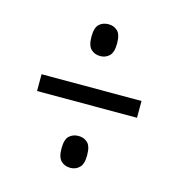

<svg xmlns="http://www.w3.org/2000/svg" viewBox="-80 -672 586 629"><g transform="rotate(15 212.5 -357.5)"><path d="M213 -493Q194 -493 181.5 -505Q169 -517 169 -547Q169 -578 181.5 -589.5Q194 -601 213 -601Q231 -601 243.5 -589.5Q256 -578 256 -547Q256 -517 243.5 -505Q231 -493 213 -493ZM43 -329V-386H382V-329ZM213 -114Q194 -114 181.5 -126Q169 -138 169 -168Q169 -199 181.5 -210.5Q194 -222 213 -222Q231 -222 243.5 -210.5Q256 -199 256 -168Q256 -138 243.5 -126Q231 -114 213 -114Z"/></g></svg>

Font: Noto Serif Hebrew ExtraCondensed
Style: Regular
Weight: 400
Width: 2
Designer: Monotype Design Team
Foundry: Monotype Imaging Inc.
Version: Version 2.004; ttfautohint (v1.8.4.7-5d5b)